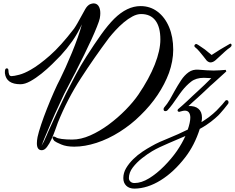

<svg xmlns="http://www.w3.org/2000/svg" viewBox="-20 -754 1389 1135"><path d="M1341 -496Q1349 -496 1349 -486Q1349 -481 1341 -474Q1327 -465 1310 -449.5Q1293 -434 1277.5 -419.5Q1262 -405 1254 -398Q1239 -385 1224 -385Q1218 -385 1211 -389Q1204 -393 1200 -398Q1195 -405 1183.5 -419.5Q1172 -434 1158.5 -450Q1145 -466 1133 -475Q1129 -478 1129 -483Q1129 -487 1132.5 -490.5Q1136 -494 1140 -494Q1143 -494 1153 -487.5Q1163 -481 1174.5 -473Q1186 -465 1192 -461Q1198 -455 1209.5 -446.5Q1221 -438 1231 -429Q1244 -438 1258.5 -446.5Q1273 -455 1281 -461Q1299 -472 1306.5 -476Q1314 -480 1317 -482Q1320 -484 1324.5 -486.5Q1329 -489 1341 -496ZM227 134Q198 134 198 93Q198 85 199 75.5Q200 66 202 56Q208 28 223 -17Q238 -62 258 -112.5Q278 -163 298.5 -209.5Q319 -256 335 -286Q349 -314 367.5 -355Q386 -396 405 -442Q424 -488 439.5 -532Q455 -576 464 -610Q438 -554 406.5 -509.5Q375 -465 339 -426Q318 -404 288.5 -375Q259 -346 225.5 -319Q192 -292 159.5 -274Q127 -256 101 -256Q17 -256 9 -321V-329Q9 -346 16 -349Q18 -350 20 -350Q30 -350 30 -336Q30 -326 33.5 -315Q37 -304 48 -304Q62 -304 93 -312Q124 -320 162 -342Q210 -369 274.5 -425.5Q339 -482 418 -585Q429 -601 439 -619Q449 -637 459 -655Q472 -680 484.5 -701Q497 -722 512 -729Q525 -734 533 -734Q552 -734 562.5 -718.5Q573 -703 573 -676Q573 -663 570 -646Q567 -631 553 -596Q540 -563 521 -521.5Q502 -480 479 -433L434 -343Q427 -327 417.5 -310.5Q408 -294 400 -277L360 -200Q351 -180 335.5 -147.5Q320 -115 305 -81.5Q290 -48 280 -24Q272 -5 261.5 19.5Q251 44 242.5 64Q234 84 232 91Q229 100 227 104Q225 108 225 109L234 92Q236 90 239.5 82.5Q243 75 248 63Q251 57 255 48Q259 39 263 29L319 -94Q331 -120 344 -146.5Q357 -173 370 -201Q398 -257 428 -313Q458 -369 490 -419Q538 -494 578 -550Q618 -606 655 -643Q731 -718 811 -718Q868 -718 911.5 -685Q955 -652 979.5 -594Q1004 -536 1004 -460Q1004 -426 997.5 -391.5Q991 -357 979 -323Q954 -256 911.5 -192.5Q869 -129 810 -72Q782 -44 751.5 -20Q721 4 688 25Q620 68 550.5 90.5Q481 113 419 113Q372 113 342 100Q311 87 301 79Q291 67 291 60Q291 53 297 53Q303 53 311 58Q319 64 345 67.5Q371 71 407 71Q458 71 513.5 46.5Q569 22 623 -18Q677 -58 723 -105Q769 -152 799 -196Q862 -289 895 -372.5Q928 -456 928 -521Q928 -594 899 -632.5Q870 -671 814 -671Q790 -671 763.5 -657Q737 -643 711 -621Q685 -599 663 -575Q641 -551 625 -531Q539 -416 458.5 -292Q378 -168 322 -29Q316 -13 306.5 14Q297 41 284.5 68.5Q272 96 257.5 115Q243 134 227 134ZM775 361Q744 361 726.5 344Q709 327 709 299Q709 268 725.5 240Q742 212 767.5 187Q793 162 821.5 143Q850 124 874 111Q898 97 924.5 85Q951 73 979 62Q1006 51 1034 38.5Q1062 26 1090 12Q1097 -8 1101 -26.5Q1105 -45 1105 -59Q1105 -78 1097 -89Q1089 -100 1072 -100Q1064 -100 1047 -95Q1045 -94 1043 -93.5Q1041 -93 1039 -93Q1033 -93 1030.5 -97.5Q1028 -102 1032 -108Q1046 -120 1060 -132.5Q1074 -145 1089 -159Q1103 -173 1118.5 -187Q1134 -201 1150 -216Q1171 -235 1189 -252.5Q1207 -270 1224 -287Q1227 -290 1229 -292Q1220 -292 1208 -293Q1196 -294 1185 -294Q1139 -294 1110 -271.5Q1081 -249 1056 -217Q1050 -210 1044 -201Q1038 -192 1030 -181Q1016 -160 1000 -138.5Q984 -117 970 -102Q965 -97 958 -97Q947 -97 947 -108Q947 -114 950 -118Q969 -140 984 -165.5Q999 -191 1012 -216Q1031 -250 1050.5 -279.5Q1070 -309 1095 -327Q1120 -345 1154 -342Q1180 -340 1202 -338.5Q1224 -337 1243 -337Q1264 -337 1281.5 -338.5Q1299 -340 1314 -341L1318 -332L1241 -262Q1222 -246 1206 -230Q1190 -214 1173 -199Q1158 -185 1145 -173.5Q1132 -162 1121 -152L1094 -127Q1132 -129 1153 -111Q1174 -93 1174 -58Q1174 -46 1171 -32L1188 -43Q1215 -60 1239 -81Q1263 -102 1274 -115Q1285 -126 1294 -136.5Q1303 -147 1311 -157Q1314 -162 1319 -162Q1331 -162 1331 -148Q1331 -142 1325 -136Q1314 -122 1303.5 -109Q1293 -96 1281 -83Q1275 -75 1251.5 -54.5Q1228 -34 1201 -16Q1180 -2 1161 8Q1130 105 1075 176Q1008 263 930 311.5Q852 360 775 361ZM775 328Q816 328 861.5 300Q907 272 950.5 228Q994 184 1026 138Q1041 116 1053.5 94Q1066 72 1076 50L978 92Q950 104 925.5 115.5Q901 127 879 140Q852 156 820 181Q788 206 765 236Q742 266 742 299Q742 311 751 319.5Q760 328 775 328Z"/></svg>

Font: Birthstone Bounce Medium
Style: Regular
Weight: 500
Designer: Robert E. Leuschke
Foundry: Rob Leuschke
Version: Version 1.010; ttfautohint (v1.8.3)